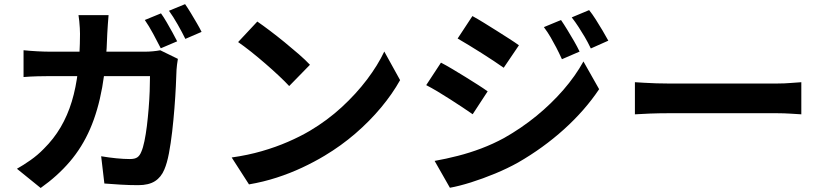

<svg xmlns="http://www.w3.org/2000/svg" viewBox="-20 -866 4040 941"><path d="M769 -800.5Q782 -782.8 796.6 -757.6Q811.2 -732.4 825 -707.4Q838.9 -682.4 848.3 -663.5L768 -629.3Q752.5 -660 731.1 -699.7Q709.7 -739.3 689.7 -768ZM887.1 -845.7Q900.4 -826.9 915.6 -801.6Q930.8 -776.3 945.1 -751.8Q959.5 -727.3 967.9 -709.7L888.4 -675.4Q873 -707.1 850.8 -746.1Q828.5 -785.2 808.1 -813.2ZM512.1 -791.8Q510.4 -774.2 508.6 -747.3Q506.8 -720.4 505.8 -702.4Q501.6 -553.2 480.9 -438Q460.2 -322.8 421.3 -233.5Q382.4 -144.2 322.3 -73.9Q262.3 -3.5 179.3 55.3L63 -38.9Q94 -56.2 129.3 -81Q164.6 -105.7 194.5 -136.5Q243.4 -184.9 277.2 -242.4Q311 -299.9 331.7 -368Q352.5 -436.2 362.1 -518.5Q371.8 -600.8 372.1 -699.8Q372.1 -711 371.2 -728.2Q370.3 -745.4 368.5 -762.7Q366.7 -780 364.7 -791.8ZM851.8 -577.5Q849.8 -565.3 847.6 -549.3Q845.4 -533.4 845.2 -524.7Q844.2 -492.7 841.8 -442.8Q839.4 -393 834.9 -335.4Q830.4 -277.8 823.8 -220.6Q817.2 -163.3 808 -114.8Q798.8 -66.3 785.5 -35.4Q770 2.3 739.5 21.9Q708.9 41.5 657.4 41.5Q614.5 41.5 571.2 38.9Q527.8 36.2 491.5 33.4L475.8 -100.2Q512.8 -93.9 549.9 -90.2Q587.1 -86.5 616.4 -86.5Q640.9 -86.5 653 -94.9Q665.1 -103.2 672.5 -122Q681.1 -141.2 687.9 -174.3Q694.8 -207.3 699.9 -248.6Q704.9 -289.8 708.5 -333.8Q712.1 -377.9 713.6 -419.1Q715.1 -460.2 715.1 -493H227.1Q201.7 -493 164.6 -492.1Q127.5 -491.2 95.4 -488.4V-619.8Q127.3 -616.5 163 -614.6Q198.7 -612.7 226.9 -612.7H689.5Q709 -612.7 728.3 -614.5Q747.6 -616.2 765.5 -619.6Z M1241.1 -760.4Q1267.3 -742.4 1302.3 -716Q1337.3 -689.6 1374.5 -659.3Q1411.6 -629 1444.7 -600.2Q1477.8 -571.4 1499.1 -548.5L1397.3 -444.3Q1377.8 -465.5 1347 -494.4Q1316.2 -523.4 1280.3 -554.4Q1244.4 -585.5 1209.4 -613.3Q1174.4 -641 1147 -659.8ZM1115.5 -94.2Q1194.4 -105.3 1263.1 -125.2Q1331.8 -145 1391.1 -170.8Q1450.4 -196.5 1498.8 -225Q1584.1 -275.7 1654.8 -340.7Q1725.5 -405.8 1778.7 -476.2Q1831.9 -546.6 1863.4 -613.5L1940.9 -473.3Q1903.1 -405.6 1847.4 -338.8Q1791.7 -271.9 1721.9 -211.7Q1652.2 -151.5 1571 -102.9Q1520.5 -72.5 1461.2 -44.7Q1402 -16.8 1336.4 4.4Q1270.7 25.7 1200.3 37.7Z M2729.5 -767.9Q2743.6 -747.4 2760.5 -719.8Q2777.3 -692.2 2793.4 -664.5Q2809.4 -636.7 2820.6 -613.2L2734.1 -575.8Q2719.4 -607.8 2706.1 -633.4Q2692.7 -659 2678.6 -683.4Q2664.5 -707.8 2645.6 -733.1ZM2867.3 -816.5Q2883.2 -796.8 2900.1 -770.1Q2916.9 -743.3 2933.2 -716.2Q2949.4 -689.1 2961.4 -666.7L2875.7 -628.5Q2860.3 -660.4 2845.6 -685.3Q2830.9 -710.1 2815.9 -733.2Q2801 -756.4 2782.1 -780.8ZM2295.3 -787.3Q2319.9 -773.9 2350.9 -754.8Q2381.8 -735.7 2414.1 -715.4Q2446.4 -695 2475.2 -676.5Q2504.1 -658 2523.3 -644.1L2448.7 -533.9Q2428.3 -548.5 2399.5 -567.5Q2370.8 -586.5 2339.5 -606.3Q2308.2 -626.1 2277.8 -644.6Q2247.3 -663.1 2222.9 -677.2ZM2110.1 -77.4Q2166.4 -87.4 2224.1 -102.2Q2281.8 -116.9 2339.1 -138.6Q2396.4 -160.3 2450.4 -189.6Q2535.3 -237.6 2608.8 -297.6Q2682.2 -357.6 2741.1 -425.5Q2800 -493.4 2839.5 -564.8L2916.4 -428.9Q2846.8 -324.9 2744.4 -232.4Q2641.9 -140 2518.7 -69.2Q2467.9 -40.8 2407.2 -15.6Q2346.4 9.6 2287.9 28Q2229.3 46.3 2185 54.2ZM2141.2 -559Q2166.5 -545.9 2198 -527.1Q2229.6 -508.3 2261.6 -488.5Q2293.6 -468.6 2322.2 -450.4Q2350.7 -432.2 2370 -418.3L2296.6 -306.1Q2275.1 -321.2 2246.7 -340Q2218.2 -358.8 2186.8 -379Q2155.4 -399.3 2124.9 -417.5Q2094.3 -435.7 2068.9 -448.8Z M3091.7 -463.1Q3110 -462.1 3138 -460.3Q3166.1 -458.5 3196.7 -457.6Q3227.3 -456.7 3252.6 -456.7Q3278.1 -456.7 3314.9 -456.7Q3351.6 -456.7 3395.3 -456.7Q3438.9 -456.7 3485.6 -456.7Q3532.3 -456.7 3578.1 -456.7Q3623.8 -456.7 3665 -456.7Q3706.2 -456.7 3738.4 -456.7Q3770.5 -456.7 3789.8 -456.7Q3825.1 -456.7 3856.2 -459.4Q3887.3 -462.1 3907.3 -463.1V-305.7Q3889.6 -306.7 3855.7 -308.9Q3821.9 -311.1 3790 -311.1Q3770.8 -311.1 3738.1 -311.1Q3705.4 -311.1 3664.4 -311.1Q3623.3 -311.1 3577.5 -311.1Q3531.8 -311.1 3485.1 -311.1Q3438.4 -311.1 3394.7 -311.1Q3351 -311.1 3314.3 -311.1Q3277.6 -311.1 3252.6 -311.1Q3210.3 -311.1 3165.2 -309.4Q3120.1 -307.7 3091.7 -305.7Z"/></svg>

Font: Noto Sans SC Thin
Style: Regular
Weight: 100
Designer: Ryoko NISHIZUKA 西塚涼子 (kana, bopomofo & ideographs); Paul D. Hunt (Latin, Greek & Cyrillic); Sandoll Communications 산돌커뮤니
Foundry: Adobe
Version: Version 2.004-H2;hotconv 1.0.118;makeotfexe 2.5.65603